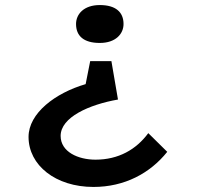

<svg xmlns="http://www.w3.org/2000/svg" viewBox="-20 -565 780 760"><path d="M469 -470C469 -517 438 -545 375 -545C312 -545 281 -509 281 -470C281 -423 311 -395 375 -395C438 -395 469 -431 469 -470ZM337 -323 319 -232C199 -197 93 -117 93 -23C93 89 200 175 350 175C473 175 574 121 642 36L567 -38C519 27 449 67 358 67C289 67 220 36 220 -27C220 -101 333 -151 447 -171L421 -323Z"/></svg>

Font: Lexend Peta
Style: Regular
Weight: 400
Designer: Bonnie Shaver-Troup, Thomas Jockin
Foundry: Lexend
Version: Version 1.007